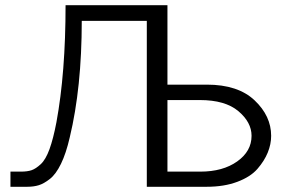

<svg xmlns="http://www.w3.org/2000/svg" viewBox="-20 -715 1119 735"><path d="M20 0V-58H60Q85 -58 101 -63.5Q117 -69 136 -86.5Q155 -104 169.5 -144Q184 -184 196 -247Q231 -437 231 -695H621V-391H772Q891 -391 954.5 -331Q1018 -271 1018 -195Q1018 -163 1005 -131Q992 -99 965.5 -68.5Q939 -38 888.5 -19Q838 0 771 0H542V-635H293Q293 -380 247 -189Q233 -128 213.5 -88Q194 -48 171 -30Q148 -12 128.5 -6Q109 0 84 0ZM621 -58H747Q833 -58 888 -97Q943 -136 943 -195Q943 -247 892.5 -289.5Q842 -332 745 -332H621V-245Z"/></svg>

Font: Coval
Style: ExtraLight
Weight: 250
Foundry: Context Ltd
Version: Version 001.000